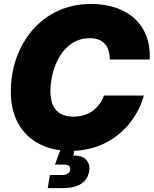

<svg xmlns="http://www.w3.org/2000/svg" viewBox="-20 -759 785 980"><path d="M340.8 11.2Q251 11.2 182.1 -23.7Q113.3 -58.6 74.2 -126.5Q35.2 -194.3 35.2 -291Q35.2 -381.8 63.7 -462.6Q92.3 -543.5 146 -605.7Q199.7 -668 275.6 -703.4Q351.6 -738.8 445.3 -738.8Q514.6 -738.8 571.3 -719.5Q627.9 -700.2 667.7 -663.3Q707.5 -626.5 727.5 -574Q747.6 -521.5 744.1 -455.1H540.5Q540.5 -480.5 534.2 -500.7Q527.8 -521 515.1 -534.9Q502.4 -548.8 483.9 -556.4Q465.3 -564 440.4 -564Q388.2 -564 349.9 -539.3Q311.5 -514.6 286.6 -474.4Q261.7 -434.1 249.5 -386.2Q237.3 -338.4 237.3 -292.5Q237.3 -250 250.5 -221.4Q263.7 -192.9 289.6 -178.2Q315.4 -163.6 354 -163.6Q382.3 -163.6 407 -170.9Q431.6 -178.2 451.7 -192.4Q471.7 -206.5 486.8 -226.6Q502 -246.6 510.7 -271.5H714.4Q697.8 -211.4 663.6 -159.7Q629.4 -107.9 581.1 -69.6Q532.7 -31.2 471.9 -10Q411.1 11.2 340.8 11.2ZM223.6 201.2 234.4 134.3H294.4Q314 134.3 325 127.7Q335.9 121.1 337.9 107.4Q340.3 94.2 331.8 87.6Q323.2 81.1 303.2 81.1H260.7L298.3 -22.5H365.2L361.8 -2.9L354.5 35.2Q399.4 33.7 420.2 56.6Q440.9 79.6 435.1 115.2Q427.7 157.7 393.8 179.4Q359.9 201.2 300.8 201.2Z"/></svg>

Font: Inter 28pt Black
Style: Italic
Weight: 900
Italic angle: -9.3988°
Designer: Rasmus Andersson
Foundry: rsms
Version: Version 4.001;git-66647c0bb